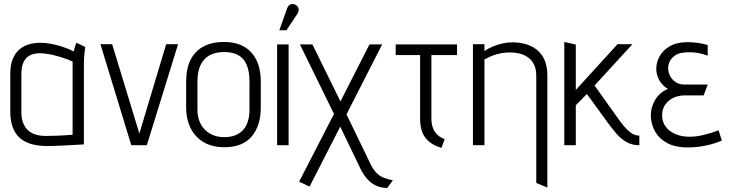

<svg xmlns="http://www.w3.org/2000/svg" viewBox="-20 -720 3623 952"><path d="M403 -487 359 -508Q353 -495 349.5 -480Q346 -465 346 -465Q320 -478 291.5 -487.5Q263 -497 234.5 -502.5Q206 -508 179 -508Q151 -508 124.5 -500.5Q98 -493 77 -475.5Q56 -458 43.5 -428.5Q31 -399 31 -354V-169Q31 -113 47.5 -78Q64 -43 92.5 -25Q121 -7 155.5 -1Q190 5 226 4Q239 4 260.5 3Q282 2 305.5 1Q329 0 350 -1.5Q371 -3 384 -3.5Q397 -4 396 -4V-400Q396 -437 399.5 -462Q403 -487 403 -487ZM86 -163V-351Q86 -388 95.5 -409Q105 -430 119.5 -440Q134 -450 149.5 -453Q165 -456 177 -456Q192 -456 210 -453.5Q228 -451 248.5 -446Q269 -441 292 -433.5Q315 -426 340 -415V-52Q340 -52 329 -51Q318 -50 299.5 -49Q281 -48 257 -47Q233 -46 206 -46Q167 -46 140 -59.5Q113 -73 99.5 -99.5Q86 -126 86 -163Z M478 -501 631 0H708L863 -501H804L671 -58L536 -501Z M1273 -185V-316Q1273 -408 1226 -460Q1179 -512 1090 -512Q1031 -512 989 -489.5Q947 -467 925 -423.5Q903 -380 903 -316V-185Q903 -131 924 -87Q945 -43 987.5 -16.5Q1030 10 1092 10Q1183 10 1228 -43.5Q1273 -97 1273 -185ZM1217 -316V-175Q1217 -134 1203.5 -103.5Q1190 -73 1162 -56.5Q1134 -40 1092 -40Q1052 -40 1022 -57Q992 -74 975.5 -104.5Q959 -135 959 -175V-316Q959 -364 974 -396.5Q989 -429 1018.5 -445.5Q1048 -462 1092 -462Q1136 -462 1163.5 -445.5Q1191 -429 1204 -396.5Q1217 -364 1217 -316Z M1453 -649Q1459 -657 1460.5 -666Q1462 -675 1458.5 -683Q1455 -691 1446 -696Q1437 -701 1428 -700Q1419 -699 1412.5 -693Q1406 -687 1403 -677L1365 -570H1400ZM1354 0H1411V-500H1354Z M1819 97 1698 -153 1875 -500H1812L1668 -217L1529 -500H1467L1636 -155L1463 181L1515 205L1667 -92L1768 118Q1784 150 1804 171Q1824 192 1848.5 202Q1873 212 1900 212L1928 174Q1901 169 1881 160.5Q1861 152 1846 136.5Q1831 121 1819 97Z M2119 -133V-447H2246V-500H1942V-447H2063V-133Q2063 -103 2069 -79.5Q2075 -56 2088 -38.5Q2101 -21 2121 -8Q2141 5 2169 13L2185 -30Q2163 -38 2148.5 -52Q2134 -66 2126.5 -86Q2119 -106 2119 -133Z M2639 -343V187L2694 210V-346Q2694 -378 2686.5 -404Q2679 -430 2664.5 -449.5Q2650 -469 2629 -482.5Q2608 -496 2580.5 -503Q2553 -510 2520 -510Q2495 -510 2470.5 -504.5Q2446 -499 2423.5 -489.5Q2401 -480 2382 -467V-501H2325V0H2382V-425Q2403 -437 2423 -444.5Q2443 -452 2464.5 -456Q2486 -460 2509 -460Q2533 -460 2556 -454.5Q2579 -449 2598 -435.5Q2617 -422 2628 -399.5Q2639 -377 2639 -343Z M3055 -118 2928 -296 3116 -501H3042L2835 -274V-499L2778 -512V0H2835V-198L2890 -254L2994 -111Q3013 -85 3035 -59Q3057 -33 3085 -16.5Q3113 0 3148 0H3150V-48H3146Q3133 -48 3118.5 -55.5Q3104 -63 3088 -79Q3072 -95 3055 -118Z M3489 -444V-497Q3461 -505 3436 -508Q3411 -511 3389 -511Q3336 -511 3301.5 -491Q3267 -471 3250.5 -441Q3234 -411 3234 -379Q3234 -358 3241.5 -338.5Q3249 -319 3262 -304Q3275 -289 3292 -279Q3252 -263 3229.5 -226.5Q3207 -190 3207 -149Q3207 -108 3226.5 -71Q3246 -34 3286.5 -11.5Q3327 11 3390 11Q3419 11 3449.5 7Q3480 3 3508 -5Q3536 -13 3559 -23L3543 -74Q3525 -67 3507 -61.5Q3489 -56 3471 -51.5Q3453 -47 3435 -44.5Q3417 -42 3400 -42Q3359 -42 3328 -55.5Q3297 -69 3280 -93Q3263 -117 3263 -146Q3263 -175 3274 -194Q3285 -213 3302 -225Q3319 -237 3337.5 -242Q3356 -247 3371 -247H3469L3489 -301H3370Q3348 -301 3330.5 -312.5Q3313 -324 3303 -342.5Q3293 -361 3293 -382Q3293 -400 3301 -416Q3309 -432 3325.5 -444Q3342 -456 3367 -459Q3383 -461 3400.5 -461Q3418 -461 3440 -457.5Q3462 -454 3489 -444Z"/></svg>

Font: Advent Pro
Style: Regular
Weight: 400
Designer: VivaRado, Andreas Kalpakidis
Foundry: VivaRado, Andreas Kalpakidis
Version: Version 3.000